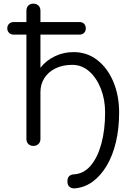

<svg xmlns="http://www.w3.org/2000/svg" viewBox="-20 -801 754 1054"><path d="M390 233Q373 234 361.5 224.5Q350 215 350 195Q350 157 388 156Q441 152 478.5 107.5Q516 63 536.5 -12.5Q557 -88 557 -184Q557 -255 533.5 -314.5Q510 -374 469.5 -409.5Q429 -445 376 -445Q325 -445 285.5 -426Q246 -407 224 -373Q202 -339 202 -296V-38Q202 -21 191 -10.5Q180 0 163 0Q146 0 135.5 -10.5Q125 -21 125 -38V-611H55Q40 -611 30 -620.5Q20 -630 20 -645Q20 -661 30 -670.5Q40 -680 55 -680H125V-742Q125 -760 135.5 -770.5Q146 -781 163 -781Q180 -781 191 -770.5Q202 -760 202 -742V-680H416Q432 -680 441.5 -670.5Q451 -661 451 -645Q451 -630 441.5 -620.5Q432 -611 416 -611H202V-429Q233 -469 281 -492Q329 -515 384 -515Q458 -515 514.5 -471Q571 -427 602.5 -351.5Q634 -276 634 -184Q634 -94 616 -19.5Q598 55 565 110Q532 165 487.5 197Q443 229 390 233Z"/></svg>

Font: Comfortaa
Style: Regular
Weight: 400
Designer: Johan Aakerlund
Foundry: Johan Aakerlund
Version: Version 3.104; ttfautohint (v1.8.1.43-b0c9)